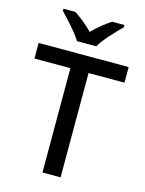

<svg xmlns="http://www.w3.org/2000/svg" viewBox="-137 -1022 836 1104"><g transform="rotate(15 281.5 -470.5)"><path d="M223 -781H338C363 -826 426 -891 463 -928V-941H390C355 -919 315 -887 280 -851C246 -887 206 -918 171 -941H100V-928C136 -890 197 -826 223 -781ZM335 0V-621H549V-714H13V-621H227V0Z"/></g></svg>

Font: Noto Sans Bamum Medium
Style: Regular
Weight: 500
Designer: Monotype Design Team
Foundry: Monotype Imaging Inc.
Version: Version 2.002